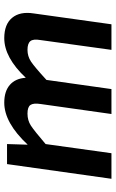

<svg xmlns="http://www.w3.org/2000/svg" viewBox="159 -689 543 901"><g transform="rotate(90 430.5 -238.5)"><path d="M819 -490 750 0H656L659 -97Q556 13 462 13Q408 13 378 -13.5Q348 -40 345 -88Q250 13 159 13Q94 13 63.5 -24Q33 -61 43 -125L94 -490H214L168 -157Q162 -123 173 -109.5Q184 -96 214 -96Q244 -96 269 -112.5Q294 -129 355 -185L398 -490H515L468 -157Q463 -124 472.5 -110Q482 -96 513 -96Q545 -96 569.5 -112Q594 -128 656 -181L699 -490Z"/></g></svg>

Font: Exo 2.0 Semi Bold
Style: Italic
Weight: 600
Italic angle: -8°
Designer: Natanael Gama
Version: Version 1.001;PS 001.001;hotconv 1.0.70;makeotf.lib2.5.58329